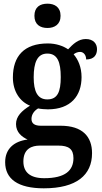

<svg xmlns="http://www.w3.org/2000/svg" viewBox="-20 -784 553 1043"><path d="M238 -632C276 -632 309 -651 309 -698C309 -746 276 -764 238 -764C198 -764 167 -746 167 -698C167 -651 198 -632 238 -632ZM218 239C396 239 480 167 480 48C480 -41 429 -101 309 -101H202C168 -101 151 -113 151 -138C151 -164 168 -184 187 -195C199 -192 226 -190 240 -190C365 -190 423 -264 423 -365C423 -420 404 -461 380 -489C389 -496 401 -502 415 -502C434 -502 448 -485 448 -461C492 -461 507 -487 507 -517C507 -547 487 -572 446 -572C405 -572 376 -544 350 -516C324 -534 285 -548 240 -548C111 -548 50 -479 50 -363C50 -288 88 -232 143 -210C98 -182 67 -152 67 -110C67 -65 99 -40 130 -26C58 -17 8 23 8 97C8 188 77 239 218 239ZM237 -244C184 -244 163 -287 163 -364C163 -445 183 -493 237 -493C292 -493 310 -447 310 -365C310 -286 293 -244 237 -244ZM220 184C142 184 107 150 107 93C107 23 154 7 196 7H298C352 7 379 25 379 75C379 141 336 184 220 184Z"/></svg>

Font: Noto Serif Armenian SemiCondensed SemiBold
Style: Regular
Weight: 600
Width: 4
Designer: Monotype Design Team
Foundry: Monotype Imaging Inc.
Version: Version 2.008